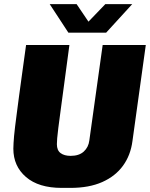

<svg xmlns="http://www.w3.org/2000/svg" viewBox="-20 -905 730 935"><path d="M280 10Q168 10 106.5 -43Q45 -96 45 -181Q45 -194 46 -208.5Q47 -223 48.5 -242.5Q50 -262 53.5 -288.5Q57 -315 61.5 -351Q66 -387 72.5 -435Q79 -483 87.5 -545Q96 -607 107 -686H318Q303 -574 292.5 -495.5Q282 -417 275 -365.5Q268 -314 264 -282Q260 -250 258.5 -232Q257 -214 257 -203Q257 -173 275 -159.5Q293 -146 324 -146Q365 -146 388 -167Q411 -188 415 -221L480 -686H690L625 -218Q616 -149 579 -98Q542 -47 478 -18.5Q414 10 323 10ZM313 -746 222 -885H353L424 -780H392L493 -885H624L497 -746Z"/></svg>

Font: Chivo Medium Black
Style: Italic
Weight: 900
Italic angle: -8.05°
Version: Version 2.002